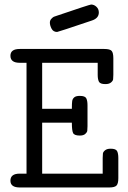

<svg xmlns="http://www.w3.org/2000/svg" viewBox="-20 -827 565 847"><path d="M200 -727Q200 -737 206.5 -744Q213 -751 217.5 -753Q222 -755 232 -758Q376 -807 382 -807Q395 -807 405.5 -797Q416 -787 416 -772Q416 -746 384 -736Q236 -686 232 -686Q215 -686 207.5 -700.5Q200 -715 200 -727ZM26 -30Q26 -61 67 -61H97V-550H67Q26 -550 26 -581Q26 -611 67 -611H440Q465 -611 472.5 -602.5Q480 -594 480 -570V-497Q480 -484 479 -477Q478 -470 469.5 -463Q461 -456 445 -456Q422 -456 416.5 -466.5Q411 -477 411 -497V-550H166V-347H297Q297 -372 298.5 -381.5Q300 -391 307.5 -397.5Q315 -404 332 -404Q355 -404 360.5 -393.5Q366 -383 366 -363V-270Q366 -257 365 -250Q364 -243 356 -236Q348 -229 332 -229Q308 -229 302.5 -240Q297 -251 297 -286H166V-61H433V-130Q433 -143 434 -150Q435 -157 443.5 -164Q452 -171 468 -171Q491 -171 496.5 -160.5Q502 -150 502 -130V-41Q502 -17 494 -8.5Q486 0 462 0H67Q26 0 26 -30Z"/></svg>

Font: CMU Typewriter Text
Style: Regular
Weight: 500
Monospace: yes
Version: Version 0.7.0